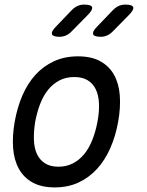

<svg xmlns="http://www.w3.org/2000/svg" viewBox="-20 -805 640 835"><path d="M218 10Q160 10 121.5 -11.5Q83 -33 62 -71Q41 -109 37 -161.5Q33 -214 44 -276Q55 -338 77.5 -390Q100 -442 134 -479.5Q168 -517 214.5 -538.5Q261 -560 319 -560Q378 -560 416.5 -538.5Q455 -517 476 -479.5Q497 -442 501 -390Q505 -338 494 -276Q483 -214 460 -161.5Q437 -109 402.5 -71Q368 -33 322 -11.5Q276 10 218 10ZM234 -80Q269 -80 297 -94.5Q325 -109 346 -134.5Q367 -160 381.5 -196.5Q396 -233 404 -276Q412 -319 410.5 -354.5Q409 -390 397 -415.5Q385 -441 362 -455.5Q339 -470 303 -470Q267 -470 239 -455.5Q211 -441 190 -415.5Q169 -390 155 -354Q141 -318 133 -275Q126 -232 127.5 -196Q129 -160 141 -134.5Q153 -109 176 -94.5Q199 -80 234 -80ZM418 -645Q389 -645 385 -656.5Q381 -668 404 -691L471 -761Q483 -773 496 -779Q509 -785 525 -785Q556 -785 559.5 -773.5Q563 -762 539 -738L469 -667Q458 -656 445 -650.5Q432 -645 418 -645ZM239 -645Q210 -645 206 -656.5Q202 -668 225 -691L292 -761Q304 -773 317 -779Q330 -785 346 -785Q377 -785 380.5 -773.5Q384 -762 360 -738L290 -667Q279 -656 266 -650.5Q253 -645 239 -645Z"/></svg>

Font: Maple Mono NL
Style: Italic
Weight: 400
Italic angle: -10°
Monospace: yes
Designer: subframe7536
Version: Version 7.000